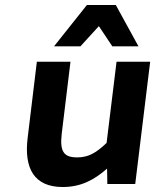

<svg xmlns="http://www.w3.org/2000/svg" viewBox="-20 -739 636 771"><path d="M410 -62 411 0H523L583 -491H448L408 -165C364 -123 333 -107 290 -107C238 -107 219 -128 228 -203L263 -491H128L91 -185C76 -63 117 12 232 12C304 12 358 -16 410 -62ZM377 -634 431 -553H536L445 -719H329L197 -553H303Z"/></svg>

Font: Falling Sky
Style: SeBdObl
Weight: 600
Designer: Paul D. Hunt
Foundry: Adobe Systems Incorporated
Version: Version 1.02